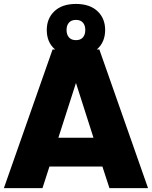

<svg xmlns="http://www.w3.org/2000/svg" viewBox="-20 -966 780 986"><path d="M740.2 0H542L505.9 -110.8H233.9L198.2 0H0L250 -711.9H263.2Q220.2 -747.6 220.2 -812Q220.2 -871.6 259.8 -908.7Q299.3 -945.8 370.1 -945.8Q440.9 -945.8 480.5 -908.7Q520 -871.6 520 -812Q520 -749 477.1 -711.9H490.2ZM460 -258.8 370.1 -540 279.8 -258.8ZM334.2 -773.9Q346.7 -759.8 370.1 -759.8Q393.6 -759.8 405.8 -773.9Q418 -788.1 418 -812Q418 -835.9 405.8 -849.9Q393.6 -863.8 370.1 -863.8Q346.7 -863.8 334.2 -849.9Q321.8 -835.9 321.8 -812Q321.8 -788.1 334.2 -773.9Z"/></svg>

Font: Creato Display Black
Style: Regular
Weight: 900
Version: Version 1.000